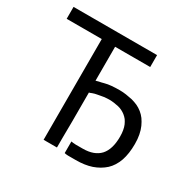

<svg xmlns="http://www.w3.org/2000/svg" viewBox="-152 -843 1016 1009"><g transform="rotate(30 355.5 -338.5)"><path d="M311.5 -334Q314.5 -335 318.4 -335.9Q322.3 -337.9 328.1 -339.8Q334 -341.8 340.8 -343.8Q347.7 -345.7 354.5 -346.7Q361.3 -347.7 370.1 -349.6Q377.9 -350.6 386.7 -352.5Q395.5 -354.5 404.3 -354.5Q413.1 -355.5 421.9 -355.5Q437.5 -355.5 452.1 -353.5Q466.8 -351.6 479.5 -348.6Q492.2 -345.7 503.9 -339.8Q515.6 -334 525.4 -326.2Q535.2 -318.4 543.9 -307.6Q551.8 -295.9 557.6 -283.2Q563.5 -269.5 566.4 -252Q569.3 -235.4 569.3 -214.8Q569.3 -138.7 535.2 -100.6Q500 -62.5 430.7 -62.5Q417 -62.5 406.2 -62.5Q394.5 -62.5 387.7 -62.5Q380.9 -62.5 373 -63.5Q366.2 -64.5 360.4 -65.4Q360.4 -42 360.4 4.9Q364.3 5.9 369.1 6.8Q374 7.8 381.8 7.8Q389.6 7.8 401.4 7.8Q413.1 7.8 428.7 7.8Q483.4 7.8 524.4 -5.9Q566.4 -20.5 596.7 -47.9Q626 -75.2 641.6 -119.1Q656.2 -162.1 656.2 -220.7Q656.2 -251 651.4 -275.4Q646.5 -300.8 637.7 -320.3Q628.9 -339.8 617.2 -356.4Q605.5 -372.1 590.8 -383.8Q576.2 -395.5 559.6 -403.3Q542 -411.1 523.4 -416Q504.9 -419.9 485.4 -422.9Q465.8 -425.8 446.3 -425.8Q418.9 -425.8 397.5 -423.8Q375 -421.9 357.4 -417Q339.8 -412.1 328.1 -410.2Q316.4 -407.2 310.5 -405.3Q310.5 -473.6 310.5 -611.3Q364.3 -611.3 523.4 -611.3Q523.4 -628.9 523.4 -683.6Q396.5 -683.6 16.6 -683.6Q16.6 -666 16.6 -611.3Q70.3 -611.3 229.5 -611.3Q229.5 -458 229.5 0Q250 0 310.5 0Q310.5 -18.6 310.5 -57.6Q310.5 -96.7 311.5 -156.2Q311.5 -215.8 311.5 -259.8Q311.5 -303.7 311.5 -334Z"/></g></svg>

Font: Aptus Gothic JP
Style: Medium
Weight: 400
Designer: Fuminori Ogawa / Motoya
Version: Version 1